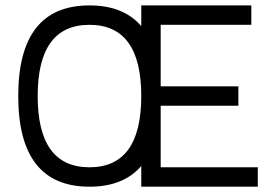

<svg xmlns="http://www.w3.org/2000/svg" viewBox="-20 -704 1041 724"><path d="M48.8 -341.8Q48.8 -683.6 317.4 -683.6Q445.8 -683.6 512.7 -605.5V-683.6H927.7V-610.4H585.9V-378.4H878.9V-305.2H585.9V-73.2H952.1V0H512.7V-78.1Q445.8 0 317.4 0Q48.8 0 48.8 -341.8ZM512.7 -341.8Q512.7 -610.4 317.4 -610.4Q122.1 -610.4 122.1 -341.8Q122.1 -73.2 317.4 -73.2Q512.7 -73.2 512.7 -341.8Z"/></svg>

Font: Sanitrixie
Style: Regular
Weight: 400
Designer: Jayvee D. Enaguas (Grand Chaos)
Version: Version 1.1 - 6/9/2013